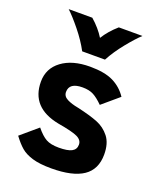

<svg xmlns="http://www.w3.org/2000/svg" viewBox="-133 -776 721 871"><g transform="rotate(20 228.0 -341.0)"><path d="M28 -76 109 -145Q135 -113 157.5 -100.5Q180 -88 219 -88Q262 -88 281.5 -98.5Q301 -109 301 -132Q301 -154 276.5 -166Q252 -178 181 -190Q41 -217 41 -342Q41 -406 92 -444Q143 -482 228 -482Q299 -482 340.5 -461.5Q382 -441 408 -402L328 -334Q302 -360 281 -371Q260 -382 228 -382Q164 -382 164 -337Q164 -316 185.5 -305Q207 -294 240 -288Q302 -274 338.5 -259.5Q375 -245 399.5 -214Q424 -183 424 -129Q424 -57 373 -22.5Q322 12 219 12Q163 12 128 1.5Q93 -9 72 -27Q51 -45 28 -76ZM47 -694H161Q201 -659 225 -620Q249 -659 289 -694H403Q377 -670 340.5 -625Q304 -580 280 -535H170Q146 -580 109.5 -625Q73 -670 47 -694Z"/></g></svg>

Font: KoHo
Style: Bold
Weight: 700
Designer: Cadson Demak & Katatrad Team
Foundry: Cadson Demak Co.,Ltd.
Version: Version 1.000; ttfautohint (v1.6)